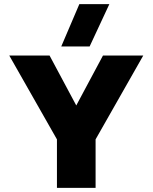

<svg xmlns="http://www.w3.org/2000/svg" viewBox="-20 -914 742 934"><path d="M278 -688 366 -894H512L416 -688ZM257 0V-236L25 -644H221L351 -401L481 -644H677L445 -236V0Z"/></svg>

Font: Kanit
Style: Bold
Weight: 700
Designer: Katatrad Team
Foundry: CadsonDemak
Version: Version 2.000; ttfautohint (v1.8.3)